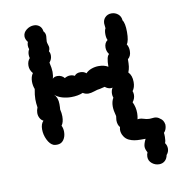

<svg xmlns="http://www.w3.org/2000/svg" viewBox="-76 -608 753 804"><g transform="rotate(-10 300.0 -206.0)"><path d="M579 0Q580 5 580 17Q580 35 576 43Q584 54 584 67Q584 82 574 93Q571 109 561 117.5Q551 126 537 126Q520 126 506.5 115Q493 104 493 87Q493 77 497 68Q489 54 489 43Q489 31 499 11Q494 11 478.5 11Q463 11 451.5 9Q440 7 429 2Q416 -4 408 -17Q400 -30 400 -44Q400 -48 402 -56Q392 -67 392 -87Q392 -92 394 -104Q387 -129 387 -146Q387 -167 396 -182Q393 -190 393 -198Q393 -213 400 -224L393 -223Q380 -223 368 -233L347 -228Q336 -227 322 -222Q307 -217 297 -217Q284 -217 273 -224Q252 -215 223 -215Q203 -215 184.5 -220.5Q166 -226 154 -237Q169 -222 169 -195Q169 -179 168 -172Q172 -156 172 -142Q172 -117 162 -104Q168 -92 168 -77Q168 -57 158 -43Q148 -29 130 -29Q120 -29 115 -31Q100 -37 89.5 -58.5Q79 -80 79 -103Q79 -126 91 -138Q82 -142 76.5 -152Q71 -162 71 -174Q71 -185 76 -197Q73 -215 73 -232Q73 -250 78 -275Q72 -290 72 -307Q72 -328 82 -342Q69 -357 69 -375Q69 -394 80 -406Q78 -414 78 -420Q78 -434 84 -443Q81 -451 81 -459Q81 -467 84 -474Q74 -487 74 -499Q74 -515 88.5 -526.5Q103 -538 121 -538Q134 -538 144 -530Q154 -522 156 -506Q164 -498 164 -485Q164 -480 163 -474.5Q162 -469 162 -462Q162 -457 165 -448.5Q168 -440 168 -435Q168 -427 164 -420Q169 -413 169 -401Q169 -386 158 -373Q164 -347 164 -333Q164 -316 160 -304Q167 -312 181 -312Q190 -312 198 -308Q206 -304 210 -298Q222 -305 233 -305Q244 -305 253 -300Q261 -311 278 -311Q293 -311 303 -302Q312 -312 327 -317.5Q342 -323 358 -323Q382 -323 398 -313Q398 -357 410 -365Q400 -378 400 -394Q400 -414 414 -424Q409 -434 409 -450Q409 -466 414 -474Q412 -488 412 -494Q412 -509 421 -519Q432 -531 449 -531Q465 -531 477 -521Q489 -511 490 -494Q500 -481 500 -443Q500 -405 490 -392Q498 -380 498 -363Q498 -341 484 -330Q484 -311 482.5 -299Q481 -287 476 -275Q491 -260 491 -232Q491 -209 480 -195Q483 -188 483 -179Q483 -163 472 -149Q483 -127 483 -101Q483 -89 480 -75Q483 -76 489 -76Q496 -76 507 -72.5Q518 -69 524 -69Q530 -68 537.5 -69Q545 -70 550 -70Q564 -70 574 -61Q588 -53 591 -33Q591 -12 579 0Z"/></g></svg>

Font: Pangolin
Style: Regular
Weight: 400
Designer: Kevin Burke
Foundry: Google, Inc.
Version: Version 1.101